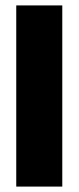

<svg xmlns="http://www.w3.org/2000/svg" viewBox="-20 -689 290 709"><path d="M210 0H40V-669H210Z"/></svg>

Font: Teko
Style: Bold
Weight: 700
Designer: Manushi Parikh, Jonny Pinhorn
Foundry: Indian Type Foundry
Version: Version 1.106;PS 1.0;hotconv 1.0.78;makeotf.lib2.5.61930; tt